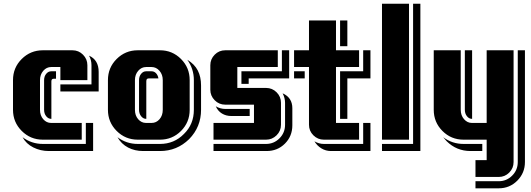

<svg xmlns="http://www.w3.org/2000/svg" viewBox="-20 -750 2849 1031"><path d="M480 61H242.2Q197.3 61 158.9 41.7Q120.6 22.5 101.1 -13.2Q149.4 22.9 210 22.9H440.9V-89.8H480ZM509.8 -258.8H304.2V-296.9H471.2V-399.9Q471.2 -428.2 458 -451.2Q509.8 -428.2 509.8 -363.8ZM418.9 0H210Q143.6 0 96.7 -46.9Q49.8 -93.8 49.8 -160.2V-319.8Q49.8 -386.7 96.7 -433.3Q143.6 -480 210 -480H369.1Q402.3 -480 425.8 -456.3Q449.2 -432.6 449.2 -399.9V-319.8H304.2V-390.1H254.9Q230 -390.1 212.4 -369.9Q194.8 -349.6 194.8 -319.8V-160.2Q194.8 -129.9 212.2 -109.9Q229.5 -89.8 254.9 -89.8H418.9ZM280.8 -327.1H268.1Q255.9 -327.1 255.9 -313V-111.8H254.9Q239.3 -111.8 228 -126Q216.8 -140.1 216.8 -160.2V-319.8Q216.8 -339.8 228 -353.5Q239.3 -367.2 254.9 -367.2H280.8Z M1059.6 -160.2Q1059.6 -68.4 995.6 -2.9Q930.2 61 838.9 61H748.5Q703.6 61 667.7 42.2Q631.8 23.4 610.8 -13.2Q659.2 22.9 719.7 22.9H838.9Q915.5 22.9 967.8 -30.8Q1021 -82.5 1021 -160.2V-319.8Q1021 -379.9 985.8 -429.2Q1024.9 -405.3 1042.2 -371.3Q1059.6 -337.4 1059.6 -291ZM998.5 -160.2Q998.5 -93.3 951.9 -46.6Q905.3 0 838.9 0H719.7Q653.3 0 606.4 -46.9Q559.6 -93.8 559.6 -160.2V-319.8Q559.6 -386.7 606.4 -433.3Q653.3 -480 719.7 -480H838.9Q905.3 -480 951.9 -433.3Q998.5 -386.7 998.5 -319.8ZM854 -160.2V-319.8Q854 -349.6 836.4 -369.9Q818.8 -390.1 793.9 -390.1H764.6Q739.7 -390.1 722.2 -369.9Q704.6 -349.6 704.6 -319.8V-160.2Q704.6 -129.9 721.9 -109.9Q739.3 -89.8 764.6 -89.8H793.9Q819.3 -89.8 836.7 -109.9Q854 -129.9 854 -160.2ZM830.6 -329.1H780.8Q772.5 -329.1 769 -325.7Q765.6 -322.3 765.6 -313V-111.8H764.6Q749 -111.8 737.8 -126Q726.6 -140.1 726.6 -160.2V-319.8Q726.6 -339.8 737.8 -353.5Q749 -367.2 764.6 -367.2H793.9Q808.1 -367.2 818.1 -356.4Q828.1 -345.7 830.6 -329.1Z M1549.8 -77.1Q1549.8 -18.6 1510 21.2Q1470.2 61 1411.6 61H1126.5V22.9H1408.7Q1450.7 22.9 1480.7 -7.1Q1510.7 -37.1 1510.7 -80.1V-198.2Q1510.7 -223.6 1497.6 -249Q1549.8 -225.6 1549.8 -168.9ZM1532.7 -329.1H1315.4V-299.8H1276.4V-367.2H1493.7V-480H1532.7ZM1488.8 -80.1Q1488.8 -46.9 1465.1 -23.4Q1441.4 0 1408.7 0H1126.5V-89.8H1343.8V-188H1189.5Q1156.2 -188 1132.8 -211.7Q1109.4 -235.4 1109.4 -268.1V-399.9Q1109.4 -432.6 1132.8 -456.3Q1156.2 -480 1189.5 -480H1471.7V-390.1H1254.4V-277.8H1408.7Q1441.9 -277.8 1465.3 -254.4Q1488.8 -231 1488.8 -198.2ZM1320.8 -127H1222.7Q1193.8 -127 1171.9 -140.4Q1149.9 -153.8 1138.7 -179.2Q1163.1 -165 1189.5 -165H1320.8Z M1969.2 61H1757.3Q1729.5 61 1706.1 46.9Q1682.6 32.7 1668.5 8.8Q1692.9 22.9 1719.2 22.9H1930.2V-89.8H1969.2ZM1969.2 -329.1H1845.2V-111.8H1806.2V-367.2H1930.2V-480H1969.2ZM1908.2 0H1719.2Q1686.5 0 1662.8 -23.4Q1639.2 -46.9 1639.2 -80.1V-390.1H1559.1V-480H1639.2V-640.1H1784.2V-480H1908.2V-390.1H1784.2V-89.8H1908.2ZM1616.2 -329.1H1559.1V-367.2H1616.2ZM1845.2 -502H1806.2V-640.1H1845.2Z M2237.3 61H2031.2V22.9H2198.2V-730H2237.3ZM2176.3 0H2031.2V-730H2176.3Z M2798.8 120.1Q2798.8 178.7 2757.8 220Q2716.8 261.2 2658.2 261.2H2533.2V223.1H2658.2Q2700.2 223.1 2730.2 193.1Q2760.3 163.1 2760.3 120.1V-480H2798.8ZM2737.8 120.1Q2737.8 153.3 2714.4 176.8Q2690.9 200.2 2658.2 200.2H2533.2V109.9H2593.3V0H2469.2Q2402.3 0 2355.7 -46.9Q2309.1 -93.8 2309.1 -160.2V-480H2454.1V-160.2Q2454.1 -130.4 2471.7 -110.1Q2489.3 -89.8 2514.2 -89.8H2593.3V-480H2737.8ZM2515.1 -111.8H2514.2Q2498.5 -111.8 2487.3 -126Q2476.1 -140.1 2476.1 -160.2V-480H2515.1ZM2569.8 61H2506.8Q2431.2 61 2377.9 7.8Q2375 4.4 2368.9 -2.7Q2362.8 -9.8 2359.9 -13.2Q2408.2 22.9 2469.2 22.9H2569.8Z"/></svg>

Font: Laconic
Style: Shadow
Weight: 900
Width: 6
Designer: Robby Woodard
Version: Version 1.000